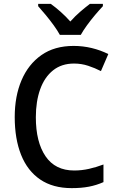

<svg xmlns="http://www.w3.org/2000/svg" viewBox="-20 -961 608 991"><path d="M362 -633Q298 -633 254 -598Q210 -563 187.5 -500.5Q165 -438 165 -356Q165 -228 215 -154.5Q265 -81 363 -81Q402 -81 439.5 -89.5Q477 -98 514 -112V-21Q478 -5 439 2.5Q400 10 350 10Q253 10 187.5 -34.5Q122 -79 89 -161.5Q56 -244 56 -357Q56 -464 91 -546.5Q126 -629 193.5 -676.5Q261 -724 360 -724Q408 -724 453.5 -713Q499 -702 539 -682L501 -594Q470 -610 435 -621.5Q400 -633 362 -633ZM289 -781Q277 -803 257.5 -830Q238 -857 216.5 -883Q195 -909 177 -929V-941H242Q266 -924 292.5 -900.5Q319 -877 343 -850Q368 -878 393.5 -900Q419 -922 444 -941H511V-929Q493 -910 471 -884Q449 -858 429 -830.5Q409 -803 397 -781Z"/></svg>

Font: Noto Sans Gujarati UI SemiCondensed Medium
Style: Regular
Weight: 500
Width: 4
Designer: Jelle Bosma - Monotype Design Team, Universal Thirst
Foundry: Monotype Imaging Inc.
Version: Version 2.106; ttfautohint (v1.8.4.7-5d5b)